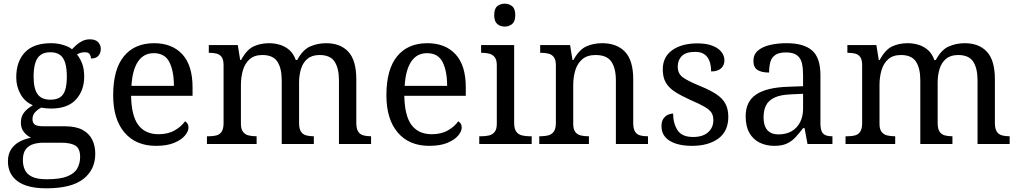

<svg xmlns="http://www.w3.org/2000/svg" viewBox="-20 -780 5517 1040"><path d="M231 240Q127 240 75 201.5Q23 163 23 94Q23 55 40.5 28.5Q58 2 86.5 -13Q115 -28 148 -34Q128 -43 110.5 -63.5Q93 -84 93 -116Q93 -146 108.5 -168Q124 -190 158 -210Q115 -228 91.5 -269.5Q68 -311 68 -361Q68 -447 115 -496.5Q162 -546 256 -546Q292 -546 324 -536Q356 -526 370 -513Q380 -524 394 -536.5Q408 -549 426.5 -558Q445 -567 467 -567Q497 -567 511.5 -551.5Q526 -536 526 -515Q526 -494 513.5 -478.5Q501 -463 473 -463Q473 -474 466.5 -485.5Q460 -497 440 -497Q427 -497 417 -494Q407 -491 397 -485Q414 -464 425 -435.5Q436 -407 436 -364Q436 -290 391.5 -241Q347 -192 256 -192Q244 -192 228.5 -193.5Q213 -195 203 -197Q184 -187 170 -172Q156 -157 156 -134Q156 -116 167.5 -106Q179 -96 218 -96H331Q391 -96 427 -76.5Q463 -57 479.5 -23.5Q496 10 496 53Q496 139 431.5 189.5Q367 240 231 240ZM233 191Q305 191 344 175.5Q383 160 398.5 132.5Q414 105 414 70Q414 24 388 8.5Q362 -7 312 -7H214Q186 -7 161 0.5Q136 8 120 28Q104 48 104 88Q104 117 115 140.5Q126 164 154 177.5Q182 191 233 191ZM253 -240Q286 -240 305.5 -253Q325 -266 333.5 -294Q342 -322 342 -365Q342 -410 333 -439.5Q324 -469 304.5 -483Q285 -497 252 -497Q220 -497 200 -482.5Q180 -468 171 -438.5Q162 -409 162 -364Q162 -300 183.5 -270Q205 -240 253 -240Z M825 10Q716 10 654.5 -62Q593 -134 593 -264Q593 -404 651 -475Q709 -546 815 -546Q912 -546 967.5 -486Q1023 -426 1023 -307V-261H690Q692 -152 729.5 -102.5Q767 -53 839 -53Q891 -53 927.5 -74.5Q964 -96 982 -123Q989 -120 995 -111Q1001 -102 1001 -89Q1001 -69 982 -46Q963 -23 924 -6.5Q885 10 825 10ZM922 -315Q922 -395 897.5 -443.5Q873 -492 813 -492Q758 -492 727.5 -446.5Q697 -401 692 -315Z M1101 0V-42H1114Q1137 -42 1154 -47Q1171 -52 1181 -67.5Q1191 -83 1191 -114V-426Q1191 -456 1181 -470.5Q1171 -485 1153.5 -489.5Q1136 -494 1114 -494H1111V-536H1268L1281 -455H1286Q1316 -511 1353.5 -528.5Q1391 -546 1437 -546Q1469 -546 1497.5 -537Q1526 -528 1548 -508.5Q1570 -489 1582 -455H1590Q1620 -511 1660.5 -528.5Q1701 -546 1747 -546Q1824 -546 1867 -499.5Q1910 -453 1910 -350V-114Q1910 -83 1920 -67.5Q1930 -52 1947.5 -47Q1965 -42 1987 -42H1990V0H1816V-345Q1816 -410 1792.5 -446Q1769 -482 1711 -482Q1670 -482 1645.5 -461.5Q1621 -441 1610.5 -407Q1600 -373 1600 -333V-114Q1600 -83 1610 -67.5Q1620 -52 1637.5 -47Q1655 -42 1677 -42H1680V0H1506V-345Q1506 -410 1482.5 -446Q1459 -482 1401 -482Q1358 -482 1332.5 -459.5Q1307 -437 1296 -400Q1285 -363 1285 -320V-109Q1285 -80 1296.5 -65.5Q1308 -51 1326.5 -46.5Q1345 -42 1367 -42H1370V0Z M2305 10Q2196 10 2134.5 -62Q2073 -134 2073 -264Q2073 -404 2131 -475Q2189 -546 2295 -546Q2392 -546 2447.5 -486Q2503 -426 2503 -307V-261H2170Q2172 -152 2209.5 -102.5Q2247 -53 2319 -53Q2371 -53 2407.5 -74.5Q2444 -96 2462 -123Q2469 -120 2475 -111Q2481 -102 2481 -89Q2481 -69 2462 -46Q2443 -23 2404 -6.5Q2365 10 2305 10ZM2402 -315Q2402 -395 2377.5 -443.5Q2353 -492 2293 -492Q2238 -492 2207.5 -446.5Q2177 -401 2172 -315Z M2576 0V-42H2589Q2611 -42 2629.5 -46.5Q2648 -51 2659.5 -65.5Q2671 -80 2671 -109V-426Q2671 -456 2659.5 -470.5Q2648 -485 2629.5 -489.5Q2611 -494 2589 -494H2586V-536H2765V-114Q2765 -83 2776 -67.5Q2787 -52 2806 -47Q2825 -42 2847 -42H2860V0ZM2714 -636Q2690 -636 2673.5 -650Q2657 -664 2657 -698Q2657 -733 2673.5 -746.5Q2690 -760 2714 -760Q2737 -760 2754 -746.5Q2771 -733 2771 -698Q2771 -664 2754 -650Q2737 -636 2714 -636Z M2901 0V-42H2909Q2932 -42 2950.5 -47Q2969 -52 2980 -67.5Q2991 -83 2991 -114V-426Q2991 -456 2980 -470.5Q2969 -485 2951 -489.5Q2933 -494 2911 -494H2906V-536H3068L3081 -455H3086Q3117 -511 3155.5 -528.5Q3194 -546 3242 -546Q3321 -546 3365.5 -499.5Q3410 -453 3410 -350V-114Q3410 -83 3419.5 -67.5Q3429 -52 3446 -47Q3463 -42 3485 -42H3490V0H3316V-345Q3316 -410 3291.5 -446Q3267 -482 3206 -482Q3161 -482 3134.5 -459.5Q3108 -437 3096.5 -400Q3085 -363 3085 -320V-109Q3085 -80 3096 -65.5Q3107 -51 3125 -46.5Q3143 -42 3165 -42H3170V0Z M3728 10Q3678 10 3641 -2Q3604 -14 3583.5 -37.5Q3563 -61 3563 -96Q3563 -123 3574 -138Q3585 -153 3599.5 -159Q3614 -165 3626 -165Q3626 -113 3649.5 -75.5Q3673 -38 3734 -38Q3787 -38 3815.5 -63.5Q3844 -89 3844 -129Q3844 -154 3833.5 -170Q3823 -186 3796.5 -201.5Q3770 -217 3721 -238Q3670 -261 3636.5 -282.5Q3603 -304 3586.5 -332.5Q3570 -361 3570 -404Q3570 -472 3621.5 -508.5Q3673 -545 3758 -545Q3806 -545 3838.5 -532.5Q3871 -520 3887.5 -499Q3904 -478 3904 -453Q3904 -426 3885.5 -409.5Q3867 -393 3832 -393Q3832 -443 3811 -471Q3790 -499 3746 -499Q3695 -499 3673 -476.5Q3651 -454 3651 -419Q3651 -381 3679.5 -360.5Q3708 -340 3775 -313Q3828 -291 3861 -269Q3894 -247 3909.5 -218Q3925 -189 3925 -147Q3925 -69 3871 -29.5Q3817 10 3728 10Z M4174 10Q4130 10 4094.5 -7.5Q4059 -25 4039 -60.5Q4019 -96 4019 -150Q4019 -230 4075.5 -268Q4132 -306 4247 -310L4330 -313V-373Q4330 -409 4324 -436.5Q4318 -464 4298 -480Q4278 -496 4237 -496Q4199 -496 4179 -482Q4159 -468 4152.5 -443.5Q4146 -419 4146 -387Q4104 -387 4082.5 -401.5Q4061 -416 4061 -450Q4061 -485 4085.5 -506Q4110 -527 4151 -536.5Q4192 -546 4241 -546Q4333 -546 4378.5 -507Q4424 -468 4424 -373V-114Q4424 -86 4430 -70.5Q4436 -55 4450 -48.5Q4464 -42 4486 -42H4489V0H4354L4338 -86H4330Q4309 -58 4289 -36.5Q4269 -15 4242.5 -2.5Q4216 10 4174 10ZM4197 -52Q4238 -52 4267.5 -69Q4297 -86 4313.5 -117.5Q4330 -149 4330 -191V-272L4266 -269Q4209 -267 4176.5 -252Q4144 -237 4130 -210.5Q4116 -184 4116 -145Q4116 -114 4125 -93.5Q4134 -73 4152 -62.5Q4170 -52 4197 -52Z M4560 0V-42H4573Q4596 -42 4613 -47Q4630 -52 4640 -67.5Q4650 -83 4650 -114V-426Q4650 -456 4640 -470.5Q4630 -485 4612.5 -489.5Q4595 -494 4573 -494H4570V-536H4727L4740 -455H4745Q4775 -511 4812.5 -528.5Q4850 -546 4896 -546Q4928 -546 4956.5 -537Q4985 -528 5007 -508.5Q5029 -489 5041 -455H5049Q5079 -511 5119.5 -528.5Q5160 -546 5206 -546Q5283 -546 5326 -499.5Q5369 -453 5369 -350V-114Q5369 -83 5379 -67.5Q5389 -52 5406.5 -47Q5424 -42 5446 -42H5449V0H5275V-345Q5275 -410 5251.5 -446Q5228 -482 5170 -482Q5129 -482 5104.5 -461.5Q5080 -441 5069.5 -407Q5059 -373 5059 -333V-114Q5059 -83 5069 -67.5Q5079 -52 5096.5 -47Q5114 -42 5136 -42H5139V0H4965V-345Q4965 -410 4941.5 -446Q4918 -482 4860 -482Q4817 -482 4791.5 -459.5Q4766 -437 4755 -400Q4744 -363 4744 -320V-109Q4744 -80 4755.5 -65.5Q4767 -51 4785.5 -46.5Q4804 -42 4826 -42H4829V0Z"/></svg>

Font: Noto Serif Sinhala
Style: Regular
Weight: 400
Designer: Jelle Bosma - Monotype Design Team
Foundry: Monotype Imaging Inc.
Version: Version 2.006